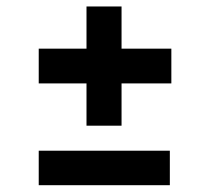

<svg xmlns="http://www.w3.org/2000/svg" viewBox="-20 -612 640 584"><path d="M243.1 -592.3H349.7V-229.7H243.1ZM501.2 -464V-358.3H97.8V-464ZM496.6 -153.6V-48.7H97.8V-153.6Z"/></svg>

Font: BioRhyme ExtraBold
Style: Regular
Weight: 800
Designer: Aoife Mooney
Foundry: Aoife Mooney Type
Version: Version 1.600;gftools[0.9.33]